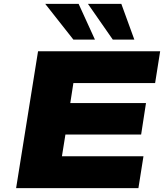

<svg xmlns="http://www.w3.org/2000/svg" viewBox="-20 -969 856 989"><path d="M63 0 176 -705H805L779 -541H358L342 -438H732L707 -276H317L299 -164H719L693 0ZM561 -765 433 -949H605L672 -765ZM358 -765 213 -949H385L469 -765Z"/></svg>

Font: Nunito Sans 7pt Expanded Black
Style: Italic
Weight: 900
Width: 7
Italic angle: -9°
Designer: Vernon Adams
Foundry: Vernon Adams
Version: Version 3.101;gftools[0.9.27]